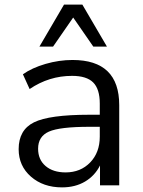

<svg xmlns="http://www.w3.org/2000/svg" viewBox="-20 -810 625 839"><path d="M251 8.8Q168.9 8.8 115.2 -38.1Q61.5 -85 61.5 -158.2Q61.5 -242.2 128.4 -275.4Q195.3 -308.6 370.1 -308.6H416V-357.4Q416 -420.9 387.2 -449.7Q358.4 -478.5 294.9 -478.5Q194.3 -478.5 109.4 -420.9L80.1 -485.4Q120.1 -513.7 179.2 -530.8Q238.3 -547.9 296.9 -547.9Q501 -547.9 501 -350.6V0H417V-86.9Q394.5 -42 351.6 -16.6Q308.6 8.8 251 8.8ZM146.5 -160.2Q146.5 -112.3 179.2 -84.5Q211.9 -56.6 266.6 -56.6Q332 -56.6 374 -100.1Q416 -143.6 416 -212.9V-255.9H371.1Q241.2 -255.9 193.8 -234.9Q146.5 -213.9 146.5 -160.2ZM152.3 -606.4 259.8 -790H339.8L447.3 -606.4H387.7L299.8 -733.4L211.9 -606.4Z"/></svg>

Font: Min Sans
Style: Regular
Weight: 400
Designer: Jinseong-Kim, NotoSansCJK, Nunito
Foundry: Jinseong-Kim
Version: Version 1.400;Glyphs 3.1.2 (3151)